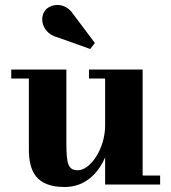

<svg xmlns="http://www.w3.org/2000/svg" viewBox="-20 -738 685 768"><path d="M209 -589 341 -542 359.5 -566 272.5 -682C238.5 -733 178.5 -723.5 158.5 -693.5C135 -658 155.5 -602.5 209 -589ZM245.5 -460H25V-424H95.5V-141C95.5 -54 123.5 10 238.5 10C321 10 372.5 -44.5 400.5 -108.5V0H620.5V-36H550.5V-460H336V-424H400.5V-236.5C400.5 -141.5 340.5 -57 291.5 -57C253.5 -57 245.5 -80.5 245.5 -164.5Z"/></svg>

Font: Bodoni* 06
Style: Bold
Weight: 700
Version: Version 2.2